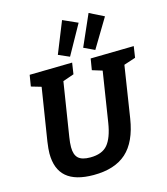

<svg xmlns="http://www.w3.org/2000/svg" viewBox="-140 -1085 1048 1204"><g transform="rotate(-15 384.5 -483.0)"><path d="M769 -704 758 -631 682 -606 630 -271Q607 -124 531 -56Q455 12 318 12Q200 12 142 -38Q84 -88 84 -190Q84 -217 91 -266L145 -607L80 -626L92 -699L369 -704L358 -631L286 -606L231 -258Q225 -221 225 -193Q225 -144 248.5 -122Q272 -100 326 -100Q403 -100 439 -143Q475 -186 490 -280L541 -606L476 -626L488 -699ZM473 -935 366 -743 295 -774 377 -978ZM643 -931 530 -743 460 -776 549 -978Z"/></g></svg>

Font: Bitter Pro
Style: Bold Italic
Weight: 700
Italic angle: -9°
Designer: Sol Matas, and Bitter project Authors
Foundry: Sol Matas
Version: Version 1.010